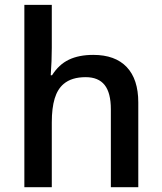

<svg xmlns="http://www.w3.org/2000/svg" viewBox="-20 -780 674 800"><path d="M81.5 -759.8H195.8V-580.1Q195.8 -527.8 191.4 -466.3H196.8Q225.1 -511.2 266.8 -531.2Q308.6 -551.3 368.7 -551.3Q460 -551.3 508.1 -500.5Q556.2 -449.7 556.2 -353V0H441.9V-324.7Q441.9 -393.1 416 -425.8Q390.1 -458.5 336.9 -458.5Q278.3 -458.5 245.1 -430.2Q219.7 -408.7 207.8 -369.4Q195.8 -330.1 195.8 -270V0H81.5Z"/></svg>

Font: Viking Open Sans Light
Style: Bold
Weight: 600
Foundry: Ascender Corporation
Version: Version 2.001